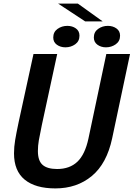

<svg xmlns="http://www.w3.org/2000/svg" viewBox="-20 -1038 744 1069"><path d="M604.5 -268Q574.5 -127 491.2 -58Q408 11 288.5 11Q177 11 117.5 -37.8Q58 -86.5 58 -184Q58 -220.5 64.5 -259Q71 -297.5 84 -359L166.5 -737.5H298.5L213 -342Q201.5 -287 196.2 -256.8Q191 -226.5 191 -197Q191 -143 217.2 -120Q243.5 -97 298 -97Q368 -97 410.8 -137.5Q453.5 -178 472.5 -267L572 -737.5H704ZM344.5 -774.5Q316.5 -774.5 296.5 -789Q276.5 -803.5 276.5 -829Q276.5 -860 300.2 -877Q324 -894 355 -894Q382.5 -894 402.5 -879.8Q422.5 -865.5 422.5 -839.5Q422.5 -808.5 398.8 -791.5Q375 -774.5 344.5 -774.5ZM570 -774.5Q542.5 -774.5 522.5 -789Q502.5 -803.5 502.5 -829Q502.5 -860 526.2 -877Q550 -894 580.5 -894Q608 -894 628.2 -879.8Q648.5 -865.5 648.5 -839.5Q648.5 -808.5 624.5 -791.5Q600.5 -774.5 570 -774.5ZM551.5 -919H454L303.5 -1018H413.5Z"/></svg>

Font: Epilogue SemiBold
Style: Italic
Weight: 600
Italic angle: -12°
Designer: Tyler Finck
Foundry: Etcetera Type Co
Version: Version 2.111; ttfautohint (v1.8.3)